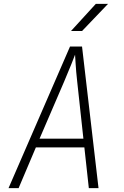

<svg xmlns="http://www.w3.org/2000/svg" viewBox="-20 -970 640 990"><path d="M24 0 341 -730H403L488 0H438L415 -210H165L76 0ZM184 -255H410L378 -550Q372 -604 370 -640.5Q368 -677 367 -688Q363 -677 348.5 -640.5Q334 -604 311 -550ZM346 -810 474 -950H537L403 -810Z"/></svg>

Font: JetBrains Mono Thin
Style: Italic
Weight: 100
Italic angle: -9°
Monospace: yes
Designer: Philipp Nurullin, Konstantin Bulenkov
Foundry: JetBrains
Version: Version 2.305; ttfautohint (v1.8.4.7-5d5b)